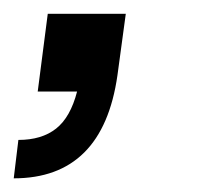

<svg xmlns="http://www.w3.org/2000/svg" viewBox="-44 -134 298 281"><path d="M140.1 -113.8 127.9 -23.9Q106.4 127 -23.9 127L-17.1 70.8Q17.1 70.8 38.1 54.2Q59.1 37.6 68.8 0H11.2L25.9 -113.8Z"/></svg>

Font: Cooper Hewitt
Style: Medium Italic
Weight: 708
Designer: Village Type and Design LLC
Foundry: Cooper Hewitt Smithsonian Design Museum
Version: 1.000